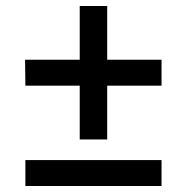

<svg xmlns="http://www.w3.org/2000/svg" viewBox="-20 -660 626 643"><path d="M521 -373H339V-193H247V-373H65L64 -460H247V-640H339V-460H521ZM521 -124V-37H65V-124Z"/></svg>

Font: Bitter SemiBold
Style: Regular
Weight: 600
Designer: Sol Matas, and Bitter project Authors
Foundry: Sol Matas
Version: Version 2.001